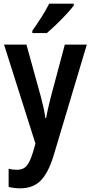

<svg xmlns="http://www.w3.org/2000/svg" viewBox="-20 -786 496 1046"><path d="M2 -543H124L204 -254Q211 -226 217.5 -197.5Q224 -169 227 -143H231Q235 -166 241.5 -194Q248 -222 256 -254L333 -543H453L272 62Q244 154 202.5 197Q161 240 90 240Q72 240 56.5 238Q41 236 27 232V133Q37 136 49 137.5Q61 139 73 139Q107 139 125.5 117Q144 95 160 42L173 -4ZM382 -756Q368 -737 342 -709Q316 -681 287 -653Q258 -625 235 -606H156V-618Q182 -655 206.5 -693.5Q231 -732 248 -766H382Z"/></svg>

Font: Noto Sans Thai Looped Condensed SemiBold
Style: Regular
Weight: 600
Width: 3
Designer: Sasikarn Vongin, Ben Mitchell
Foundry: The Fontpad Ltd
Version: Version 1.001; ttfautohint (v1.8.4.7-5d5b)